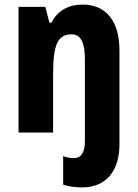

<svg xmlns="http://www.w3.org/2000/svg" viewBox="-20 -579 601 839"><path d="M338 240C455 240 502 154 502 53V-358C502 -489 442 -559 341 -559C281 -559 232 -534 205 -480H196L178 -549H61V0H212V-256C212 -389 235 -429 293 -429C334 -429 351 -392 351 -319V37C351 90 333 112 303 112C287 112 272 109 256 103V228C280 236 311 240 338 240Z"/></svg>

Font: Noto Sans Malayalam Condensed ExtraBold
Style: Regular
Weight: 800
Width: 3
Designer: Jelle Bosma - Monotype Design Team
Foundry: Monotype Imaging Inc.
Version: Version 2.104